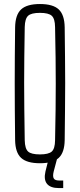

<svg xmlns="http://www.w3.org/2000/svg" viewBox="-20 -826 407 978"><path d="M183.5 5.5Q117 5.5 87.5 -21.8Q58 -49 57 -112Q56 -196 55.5 -266.5Q55 -337 55 -403Q55 -469 55.5 -538Q56 -607 57 -687Q58 -750.5 87.5 -778Q117 -805.5 183.5 -805.5Q250 -805.5 279.2 -778Q308.5 -750.5 309.5 -687Q310.5 -607 311.2 -538Q312 -469 312 -403Q312 -337 311.2 -266.5Q310.5 -196 309.5 -112Q308.5 -49 279.2 -21.8Q250 5.5 183.5 5.5ZM183.5 -39.5Q227.5 -39.5 243.8 -54.2Q260 -69 260.5 -111.5Q262.5 -198 263.2 -267Q264 -336 264 -399.2Q264 -462.5 263.2 -531.8Q262.5 -601 260.5 -688Q260 -730.5 243.8 -745.5Q227.5 -760.5 183.5 -760.5Q139 -760.5 123 -745.5Q107 -730.5 106 -688Q104.5 -603 103.8 -535.2Q103 -467.5 103 -404Q103 -340.5 103.8 -270.5Q104.5 -200.5 106 -111.5Q107 -69 123 -54.2Q139 -39.5 183.5 -39.5ZM302 132H280Q237 132 219.5 110.5Q202 89 211.5 47.5L227.5 -16.5H270.5L253.5 47.5Q247.5 72 253.8 82.8Q260 93.5 281 93.5H302Z"/></svg>

Font: Big Shoulders Text Thin ExtraLight
Style: Regular
Weight: 250
Version: Version 2.002